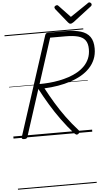

<svg xmlns="http://www.w3.org/2000/svg" viewBox="-97 -1313 1065 1870"><g transform="rotate(-5 436.0 -378.5)"><path d="M104 14Q90 14 84 9.5Q78 5 81 -6L396 -978Q400 -988 406.5 -993Q413 -998 429 -998H595Q685 -998 744.5 -980Q804 -962 834 -920Q864 -878 864 -806Q864 -748 844.5 -701Q825 -654 789.5 -616.5Q754 -579 706 -551.5Q658 -524 600 -505Q542 -486 477 -475Q412 -464 343 -461Q383 -386 427.5 -312Q472 -238 524 -167Q576 -96 638 -27Q645 -20 646 -11.5Q647 -3 634 9Q622 18 613 14.5Q604 11 593 0Q530 -71 474.5 -147.5Q419 -224 371.5 -303Q324 -382 283 -460L136 -5Q133 5 126.5 9.5Q120 14 104 14ZM299 -507Q344 -507 393 -511Q442 -515 491 -524.5Q540 -534 586.5 -549.5Q633 -565 673 -588Q713 -611 743 -642Q773 -673 790 -713Q807 -753 807 -804Q807 -859 784 -890.5Q761 -922 713.5 -935Q666 -948 591 -948H441ZM850 -1257Q858 -1257 865 -1250Q872 -1243 872 -1236Q872 -1230 870 -1226Q868 -1222 863 -1218L682 -1079Q672 -1073 665.5 -1069.5Q659 -1066 651 -1066Q644 -1066 638.5 -1070Q633 -1074 627 -1081L514 -1221Q512 -1226 510 -1230Q508 -1234 508 -1237Q508 -1246 517 -1251.5Q526 -1257 533 -1257Q540 -1257 543.5 -1254.5Q547 -1252 551 -1247L660 -1132L829 -1246Q836 -1252 840 -1254.5Q844 -1257 850 -1257ZM0 490H770V500H0ZM0 -20H770V0H0ZM0 -505H770V-500H0ZM0 -1010H770V-1000H0Z"/></g></svg>

Font: Playwrite AU TAS Guides
Style: Regular
Weight: 400
Designer: Veronika Burian, José Scaglione
Foundry: TypeTogether
Version: Version 1.003